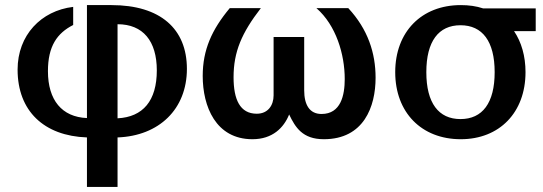

<svg xmlns="http://www.w3.org/2000/svg" viewBox="-20 -533 2129 753"><path d="M441 -438C541 -438 595 -372 595 -257C595 -138 541 -74 441 -69ZM321 -70C223 -74 168 -140 168 -254C168 -352 204 -403 267 -435V-506C141 -491 49 -395 49 -260C49 -98 152 0 321 6V200H441V6C604 0 713 -105 713 -263C713 -420 609 -513 417 -513H321Z M881 -501C811 -417 775 -338 775 -235C775 -116 826 13 970 13C1049 13 1093 -32 1114 -84C1138 -34 1166 13 1250 13C1407 13 1453 -115 1453 -228C1453 -325 1423 -418 1346 -501H1221C1298 -434 1332 -320 1332 -223C1332 -160 1317 -86 1241 -86C1194 -86 1173 -122 1173 -179V-388H1053V-159C1053 -120 1031 -87 987 -87C921 -87 896 -143 896 -230C896 -330 928 -404 1003 -501Z M1652 -250C1652 -371 1700 -434 1786 -434C1872 -434 1920 -371 1920 -250C1920 -129 1872 -66 1786 -66C1700 -66 1652 -129 1652 -250ZM2081 -411V-500H1875C1848 -509 1819 -513 1787 -513C1633 -513 1530 -408 1530 -250C1530 -92 1633 13 1787 13C1939 13 2041 -92 2041 -250C2041 -313 2025 -368 1996 -411Z"/></svg>

Font: Perun SemiBold
Style: Regular
Weight: 600
Foundry: Copyright (c) Stefan Peev, Context Ltd, 2016
Version: Version 1.089